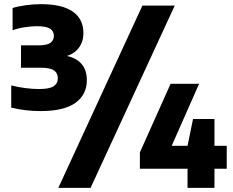

<svg xmlns="http://www.w3.org/2000/svg" viewBox="-20 -835 1120 923"><path d="M174.5 -301Q138.5 -301 102.8 -305.2Q67 -309.5 34 -317.5V-424.5Q66 -416 101.8 -411.5Q137.5 -407 167.5 -407Q217 -407 237.5 -420.2Q258 -433.5 258 -459Q258 -484 239.2 -496.8Q220.5 -509.5 174.5 -509.5H81V-617H165Q206 -617 222.5 -629.2Q239 -641.5 239 -662.5Q239 -685.5 220.5 -697.2Q202 -709 158 -709Q130.5 -709 98 -704Q65.5 -699 40.5 -689.5V-796.5Q65.5 -804.5 103.5 -809.8Q141.5 -815 176 -815Q279.5 -815 330.2 -779Q381 -743 381 -676Q381 -633 357.2 -603Q333.5 -573 292 -563.5V-567.5Q342 -560 369.8 -530Q397.5 -500 397.5 -449.5Q397.5 -380 342.5 -340.5Q287.5 -301 174.5 -301ZM260.5 68 664.5 -808H820L415.5 68ZM652.5 -24V-102.5L800 -432H937L791.5 -102.5L779 -134H1070V-24ZM881.5 68V-134L908 -263H1011V68Z"/></svg>

Font: Encode Sans SC ExtraBold
Style: Regular
Weight: 800
Version: Version 3.002